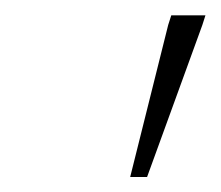

<svg xmlns="http://www.w3.org/2000/svg" viewBox="-20 -718 288 250"><path d="M149.5 -487.5 199 -685.5 203 -698H247.5L243.5 -685.5L171.5 -487.5Z"/></svg>

Font: Newsreader 9pt ExtraLight
Style: Italic
Weight: 250
Italic angle: -17°
Designer: Hugues Gentile
Foundry: Production Type
Version: Version 1.003